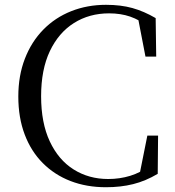

<svg xmlns="http://www.w3.org/2000/svg" viewBox="-20 -765 731 801"><path d="M422 16.1Q341.2 16.1 274.3 -9.7Q207.5 -35.5 158.5 -84.7Q109.5 -133.8 83 -204Q56.4 -274.1 56.4 -362.1Q56.4 -449.6 83.9 -520.4Q111.3 -591.1 160.8 -641.5Q210.3 -691.9 277.2 -718.4Q344.2 -744.9 422.3 -744.9Q483.8 -744.9 532.2 -731.5Q580.6 -718 629.4 -689.5L631.7 -528.8H586.9L553.4 -702.3L604 -685.4V-650.8Q562.3 -682.3 522.9 -695.8Q483.6 -709.3 435.2 -709.3Q352.6 -709.3 288.6 -669Q224.6 -628.7 188 -551.7Q151.5 -474.7 151.5 -363.5Q151.5 -252.4 187.7 -175.1Q224 -97.7 287.3 -58Q350.7 -18.2 431.3 -18.2Q479.5 -18.2 523.1 -31.5Q566.8 -44.8 609.2 -76.2V-43.1L560.6 -29.3L594.7 -199.3H639.5L638 -39.8Q587.2 -9.6 535.4 3.2Q483.6 16.1 422 16.1Z"/></svg>

Font: Noto Serif TC
Style: Regular
Weight: 200
Designer: Ryoko NISHIZUKA 西塚涼子 (kana & ideographs); Frank Grießhammer (Latin, Greek & Cyrillic); Wenlong ZHANG 张文龙 (bopomofo); San
Foundry: Adobe
Version: Version 2.001;hotconv 1.1.0;makeotfexe 2.6.0